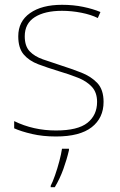

<svg xmlns="http://www.w3.org/2000/svg" viewBox="-20 -558 498 799"><path d="M411 -134Q411 -67 361.5 -28.5Q312 10 213 10Q158 10 113 -0.5Q68 -11 39 -24V-54Q119 -15 213 -15Q304 -15 344 -47Q384 -79 384 -134Q384 -173 362.5 -196.5Q341 -220 304.5 -234.5Q268 -249 224 -262Q178 -276 139.5 -290.5Q101 -305 78.5 -331.5Q56 -358 56 -407Q56 -469 105 -503.5Q154 -538 238 -538Q285 -538 326 -529.5Q367 -521 398 -508L387 -483Q359 -497 318.5 -505Q278 -513 238 -513Q166 -513 124.5 -486.5Q83 -460 83 -407Q83 -366 103.5 -344.5Q124 -323 158.5 -311Q193 -299 233 -286Q277 -272 318 -256Q359 -240 385 -212.5Q411 -185 411 -134ZM267 67Q258 106 243.5 146Q229 186 208 221H191V215Q199 200 209 171.5Q219 143 227 112.5Q235 82 238 61H267Z"/></svg>

Font: Noto Sans Thin
Style: Regular
Weight: 100
Designer: Monotype Design Team
Foundry: Monotype Imaging Inc.
Version: Version 2.007